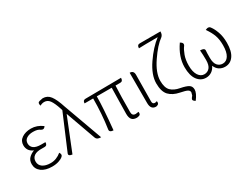

<svg xmlns="http://www.w3.org/2000/svg" viewBox="-74 -1534 3215 2462"><g transform="rotate(-30 1533.0 -303.0)"><path d="M270 13Q173 13 114 -30Q56 -74 56 -145Q56 -200 88 -233Q121 -267 170 -285Q129 -301 106 -333Q84 -366 84 -407Q84 -474 138 -510Q193 -547 275 -547Q363 -547 443 -487Q417 -446 379 -469Q347 -497 276 -497Q218 -497 180 -472Q143 -448 143 -401Q143 -356 178 -329Q214 -303 287 -303H350Q350 -254 310 -254H271Q195 -257 155 -229Q116 -201 116 -149Q116 -96 159 -66Q202 -36 277 -36Q362 -36 435 -97Q463 -55 427 -30Q415 -18 371 -2Q328 13 270 13Z M571 8Q510 0 525 -36L743 -550L735 -576Q704 -671 673 -714Q642 -757 594 -757Q559 -757 530 -739Q512 -790 551 -798L600 -808Q669 -808 710 -753Q752 -698 792 -574L1000 0Q939 0 926 -37L767 -481Z M1525 13Q1474 13 1451 -14Q1428 -41 1428 -98Q1428 -135 1431 -283Q1434 -432 1435 -482H1214Q1214 -323 1182 3Q1122 0 1128 -41Q1160 -254 1160 -482H1033Q1033 -528 1073 -528L1602 -533Q1602 -482 1562 -482H1491Q1483 -329 1483 -92Q1483 -37 1534 -37L1578 -43Q1587 3 1547 9Z M1808 13Q1730 13 1730 -85V-533Q1789 -533 1788 -468Q1784 -151 1784 -78Q1784 -37 1818 -37Q1832 -37 1850 -44Q1859 2 1820 10Z M2284 202Q2236 178 2259 146L2279 120L2290 79Q2290 53 2264 39Q2239 25 2159 9Q2064 -10 2010 -66Q1957 -123 1957 -244Q1957 -369 2058 -517Q2159 -665 2270 -749Q2063 -749 1990 -745Q1990 -795 2030 -795H2337Q2337 -745 2307 -722Q2220 -661 2119 -512Q2018 -364 2018 -246Q2018 -145 2063 -99Q2109 -54 2193 -39Q2275 -23 2310 -1Q2345 21 2345 69Q2345 121 2284 202Z M2549 13Q2473 13 2424 -52Q2375 -118 2375 -242Q2375 -395 2481 -547Q2532 -519 2507 -482Q2480 -448 2456 -383Q2432 -319 2432 -232Q2432 -140 2466 -88Q2500 -37 2552 -37Q2599 -37 2630 -72Q2661 -107 2661 -186Q2661 -264 2655 -330Q2722 -330 2719 -292Q2716 -264 2716 -186Q2716 -107 2747 -72Q2778 -37 2825 -37Q2879 -37 2911 -88Q2944 -140 2944 -242Q2944 -328 2922 -388Q2901 -448 2850 -521Q2902 -547 2925 -510Q2953 -474 2978 -405Q3003 -336 3003 -244Q3003 -117 2956 -52Q2910 13 2832 13Q2785 13 2747 -11Q2710 -35 2691 -82Q2669 -35 2632 -11Q2595 13 2549 13Z"/></g></svg>

Font: Swei Half Moon CJK SC
Style: Light
Weight: 300
Version: Version 2.071